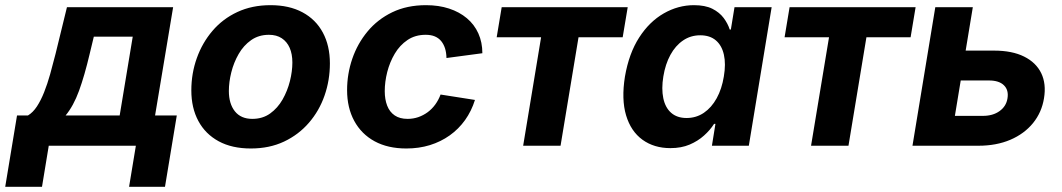

<svg xmlns="http://www.w3.org/2000/svg" viewBox="-74 -567 4133 747"><path d="M-53.7 159.7 -7.8 -117.7H34.7Q54.2 -129.4 69.6 -152.8Q85 -176.3 97.7 -208.3Q110.4 -240.2 121.1 -278.3Q131.8 -316.4 142.1 -357.4L186.5 -539.1H599.6L529.3 -117.7H613.8L567.9 159.7H428.2L454.6 0H115.7L89.4 159.7ZM181.2 -117.7H391.6L442.4 -424.3H291L274.9 -357.4Q254.9 -272.5 233.4 -213.6Q211.9 -154.8 181.2 -117.7Z M901.9 10.7Q828.6 10.7 776.9 -17.3Q725.1 -45.4 697.8 -96.2Q670.4 -147 670.4 -215.3Q670.4 -281.2 691.7 -340.8Q712.9 -400.4 752.7 -447Q792.5 -493.7 849.6 -520.3Q906.7 -546.9 978.5 -546.9Q1051.3 -546.9 1103 -519Q1154.8 -491.2 1182.1 -440.2Q1209.5 -389.2 1209.5 -320.3Q1209.5 -254.9 1188.7 -195.3Q1168 -135.7 1127.9 -89.4Q1087.9 -43 1031 -16.1Q974.1 10.7 901.9 10.7ZM907.7 -104.5Q947.8 -104.5 977.1 -125.5Q1006.3 -146.5 1025.4 -179.9Q1044.4 -213.4 1054 -251.5Q1063.5 -289.6 1063.5 -323.7Q1063.5 -356.9 1053 -380.9Q1042.5 -404.8 1022.2 -418.2Q1002 -431.6 972.2 -431.6Q932.6 -431.6 903.1 -410.9Q873.5 -390.1 854.5 -356.9Q835.4 -323.7 825.9 -285.6Q816.4 -247.6 816.4 -212.9Q816.4 -163.6 839.8 -134Q863.3 -104.5 907.7 -104.5Z M1506.8 10.7Q1435.1 10.7 1383.5 -17.3Q1332 -45.4 1304.2 -96.7Q1276.4 -147.9 1276.4 -216.3Q1276.4 -279.3 1296.6 -338.4Q1316.9 -397.5 1356 -444.6Q1395 -491.7 1452.1 -519.3Q1509.3 -546.9 1583.5 -546.9Q1632.8 -546.9 1673.1 -533.7Q1713.4 -520.5 1742.4 -496.1Q1771.5 -471.7 1787.1 -437Q1802.7 -402.3 1802.7 -359.9L1663.1 -341.3Q1662.6 -362.3 1657.5 -378.7Q1652.3 -395 1642.6 -407Q1632.8 -418.9 1617.9 -425.3Q1603 -431.6 1582 -431.6Q1541.5 -431.6 1511.5 -411.4Q1481.4 -391.1 1461.9 -358.2Q1442.4 -325.2 1432.6 -286.9Q1422.9 -248.5 1422.9 -212.4Q1422.9 -180.2 1432.4 -155.8Q1441.9 -131.3 1461.7 -117.9Q1481.4 -104.5 1511.7 -104.5Q1533.7 -104.5 1553.5 -111.3Q1573.2 -118.2 1590.1 -130.6Q1606.9 -143.1 1619.6 -160.6Q1632.3 -178.2 1640.1 -199.2L1773.9 -178.2Q1760.3 -134.8 1735.4 -99.9Q1710.4 -64.9 1675.8 -40.3Q1641.1 -15.6 1598.6 -2.4Q1556.2 10.7 1506.8 10.7Z M1961.4 0 2031.2 -421.9H1858.4L1877.9 -539.1H2368.2L2348.6 -421.9H2176.8L2106.9 0Z M2534.2 9.3Q2470.7 9.3 2425.5 -23.4Q2380.4 -56.2 2361.8 -118.4Q2343.3 -180.7 2357.4 -269Q2373 -359.4 2412.8 -421.1Q2452.6 -482.9 2508.5 -514.9Q2564.5 -546.9 2626 -546.9Q2669.4 -546.9 2697.3 -533Q2725.1 -519 2741.5 -497.1Q2757.8 -475.1 2765.1 -452.1H2769.5L2783.7 -539.1H2928.2L2839.4 0H2695.8L2709.5 -85H2704.1Q2689 -61 2665 -39.6Q2641.1 -18.1 2608.9 -4.4Q2576.7 9.3 2534.2 9.3ZM2597.2 -107.9Q2634.8 -107.9 2664.6 -128.2Q2694.3 -148.4 2714.4 -184.8Q2734.4 -221.2 2742.2 -269.5Q2750.5 -318.4 2742.4 -354.2Q2734.4 -390.1 2711.2 -409.9Q2688 -429.7 2650.4 -429.7Q2612.8 -429.7 2583.3 -409.4Q2553.7 -389.2 2534.2 -353.3Q2514.6 -317.4 2506.8 -269.5Q2499 -221.7 2506.6 -185.1Q2514.2 -148.4 2537.1 -128.2Q2560.1 -107.9 2597.2 -107.9Z M3081.5 0 3151.4 -421.9H2978.5L2998 -539.1H3488.3L3468.8 -421.9H3296.9L3227.1 0Z M3632.3 -370.1H3793.5Q3863.8 -370.1 3910.4 -346.9Q3957 -323.7 3977.1 -282.2Q3997.1 -240.7 3987.8 -184.6Q3979 -129.9 3945.1 -88.1Q3911.1 -46.4 3856.9 -23.2Q3802.7 0 3732.4 0H3476.1L3564.9 -539.1H3710.9L3641.1 -116.2H3750Q3789.1 -116.2 3814.9 -134.8Q3840.8 -153.3 3845.7 -184.1Q3851.1 -216.3 3832 -235.1Q3813 -253.9 3773.9 -253.9H3612.8Z"/></svg>

Font: Inter 18pt
Style: Bold Italic
Weight: 700
Italic angle: -9.3988°
Designer: Rasmus Andersson
Foundry: rsms
Version: Version 4.001;git-66647c0bb